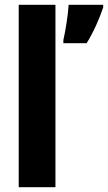

<svg xmlns="http://www.w3.org/2000/svg" viewBox="-20 -780 450 800"><path d="M211 0V-760H58V0ZM410 -749V-760H266C264 -720 252 -647 244 -613V-600H341C370 -647 393 -699 410 -749Z"/></svg>

Font: Noto Sans Thai Looped Condensed ExtraBold
Style: Regular
Weight: 800
Width: 3
Designer: Sasikarn Vongin, Ben Mitchell
Foundry: The Fontpad Ltd
Version: Version 1.001